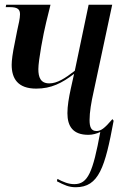

<svg xmlns="http://www.w3.org/2000/svg" viewBox="-20 -556 540 806"><path d="M298 230C395 230 421 146 457 -49L452 -56C418 -16 403 -6 385 -6C363 -6 356 -22 356 -52C356 -85 363 -127 373 -171L451 -536H352L294 -259C253 -227 220 -206 187 -206C150 -206 141 -232 141 -266C141 -302 162 -415 174 -463L192 -536H6L4 -526H22C55 -526 64 -516 64 -496C64 -478 58 -455 52 -427L42 -376C33 -334 29 -302 29 -284C29 -227 54 -184 132 -184C195 -184 240 -207 291 -246L277 -183C269 -146 263 -111 263 -81C263 -26 286 10 351 10C369 10 386 5 401 -2C370 167 349 217 292 217C267 217 246 208 221 195L219 205C250 221 269 230 298 230Z"/></svg>

Font: Noto Serif Display ExtraCondensed Medium
Style: Italic
Weight: 500
Width: 2
Italic angle: -12°
Designer: Monotype Design Team
Foundry: Monotype Imaging Inc.
Version: Version 2.009